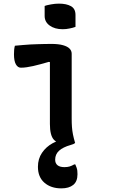

<svg xmlns="http://www.w3.org/2000/svg" viewBox="-20 -788 640 1058"><path d="M255 -105Q255 -132 255 -165.5Q255 -199 255 -235.5Q255 -272 255 -309.5Q255 -347 255 -382Q255 -417 255 -446L249 -447Q224 -440 202.5 -434Q181 -428 162.5 -424Q144 -420 127.5 -417.5Q111 -415 95 -415Q78 -415 67.5 -433.5Q57 -452 57 -489Q57 -502 58 -513.5Q59 -525 62 -536Q86 -538 107 -540Q128 -542 147.5 -543Q167 -544 186 -544.5Q205 -545 224 -545.5Q243 -546 263 -546Q302 -546 327 -539Q352 -532 363.5 -520Q375 -508 375 -492Q375 -444 375 -396Q375 -348 375 -302.5Q375 -257 375 -215Q375 -173 375 -135Q375 -109 376.5 -88.5Q378 -68 382 -47.5Q386 -27 394 0Q382 2 371.5 3.5Q361 5 348 5Q298 5 276.5 -18.5Q255 -42 255 -105ZM345 -21Q351 -22 362 -18Q373 -14 393 0Q391 3 385 5.5Q379 8 369 11Q327 23 305.5 42.5Q284 62 284 92Q284 112 297 122.5Q310 133 335 133Q351 133 363 129.5Q375 126 389 118H395Q399 127 402 135.5Q405 144 406 152.5Q407 161 407 172Q407 212 383.5 231Q360 250 318 250Q261 250 225 219Q189 188 189 131Q189 87 211.5 54Q234 21 269.5 1.5Q305 -18 345 -21ZM226 -755Q233 -758 242.5 -760Q252 -762 262 -764Q272 -766 283.5 -767Q295 -768 305 -768Q346 -768 371 -754Q396 -740 396 -706V-640Q389 -637 380.5 -635Q372 -633 363 -631Q354 -629 344.5 -628Q335 -627 325 -627Q282 -627 254 -647Q226 -667 226 -700Z"/></svg>

Font: Recursive Monospace Casual SemiBold
Style: Regular
Weight: 600
Version: Version 1.047